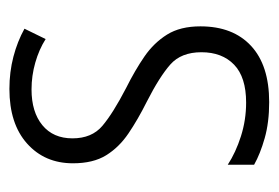

<svg xmlns="http://www.w3.org/2000/svg" viewBox="-112 -470 592 408"><g transform="rotate(-90 184.0 -266.0)"><path d="M332 -136Q332 -67 290.5 -28.5Q249 10 171 10Q128 10 94.5 0.5Q61 -9 38 -22V-78Q64 -61 98.5 -50Q133 -39 170 -39Q224 -39 250.5 -64.5Q277 -90 277 -134Q277 -177 251 -200Q225 -223 172 -250Q134 -269 104.5 -289Q75 -309 58 -336.5Q41 -364 41 -407Q41 -467 83 -504.5Q125 -542 199 -542Q235 -542 267.5 -533.5Q300 -525 327 -510L305 -465Q283 -479 255 -487Q227 -495 198 -495Q150 -495 122 -472Q94 -449 94 -408Q94 -367 120.5 -344.5Q147 -322 201 -294Q239 -275 268 -255Q297 -235 314.5 -207Q332 -179 332 -136Z"/></g></svg>

Font: Noto Sans Khmer Condensed Light
Style: Regular
Weight: 300
Width: 3
Designer: Danh Hong and the Monotype Design Team
Foundry: Monotype Imaging Inc.
Version: Version 2.004; ttfautohint (v1.8.4.7-5d5b)